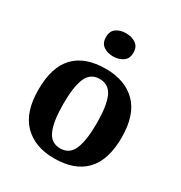

<svg xmlns="http://www.w3.org/2000/svg" viewBox="-181 -898 976 1037"><g transform="rotate(30 306.5 -380.0)"><path d="M305 10Q185 10 116 -59.5Q47 -129 47 -270Q47 -411 113 -480Q179 -549 308 -549Q428 -549 497 -480Q566 -411 566 -270Q566 -129 499.5 -59.5Q433 10 305 10ZM307 -53Q365 -53 388 -108.5Q411 -164 411 -270Q411 -377 387.5 -431Q364 -485 306 -485Q248 -485 225 -431Q202 -377 202 -270Q202 -164 225.5 -108.5Q249 -53 307 -53ZM306 -626Q270 -626 245.5 -643.5Q221 -661 221 -698Q221 -736 245.5 -753Q270 -770 306 -770Q341 -770 366.5 -753Q392 -736 392 -698Q392 -661 366.5 -643.5Q341 -626 306 -626Z"/></g></svg>

Font: NotoSerif-Bold
Style: Regular
Weight: 700
Designer: Monotype Design Team
Foundry: Monotype Imaging Inc.
Version: Version 2.007; ttfautohint (v1.8) -l 8 -r 50 -G 200 -x 14 -D